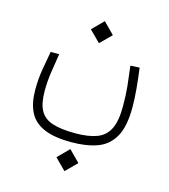

<svg xmlns="http://www.w3.org/2000/svg" viewBox="-110 -523 807 915"><g transform="rotate(15 293.0 -65.0)"><path d="M288.6 163.6Q202.1 163.6 151.6 141.1Q101.1 118.7 79.6 74.7Q58.1 30.8 58.1 -33.7Q58.1 -87.4 66.2 -134.8Q74.2 -182.1 82.5 -226.6H124.5Q118.2 -184.1 110.6 -137.5Q103 -90.8 103 -38.6Q103 22 121.8 56.2Q140.6 90.3 183.1 104Q225.6 117.7 295.4 117.7Q361.3 117.7 402.6 101.8Q443.8 85.9 463.1 46.4Q482.4 6.8 482.4 -64.9Q482.4 -120.1 477.8 -165Q473.1 -210 466.3 -261.7L511.2 -264.2Q518.1 -214.4 522.7 -164.8Q527.3 -115.2 527.3 -71.8Q527.3 22.9 498.3 74Q469.2 125 415.8 144.3Q362.3 163.6 288.6 163.6ZM293.9 -326.2 239.7 -380.4 293.9 -435.1 348.1 -380.4ZM293 305.2 238.8 251 293 196.3 347.2 251Z"/></g></svg>

Font: Cascadia Code ExtraLight
Style: Regular
Weight: 200
Monospace: yes
Designer: Aaron Bell
Foundry: Saja Typeworks
Version: Version 2407.024; ttfautohint (v1.8.4)